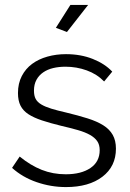

<svg xmlns="http://www.w3.org/2000/svg" viewBox="-20 -750 527 780"><path d="M252 -620 207 -637 266 -730H338ZM248 10Q187 10 129 -10Q71 -30 29 -68L60 -114Q104 -78 149.5 -60Q195 -42 247 -42Q310 -42 347.5 -67.5Q385 -93 385 -140Q385 -162 375 -176.5Q365 -191 345.5 -202Q326 -213 296.5 -221.5Q267 -230 228 -239Q183 -250 150 -261Q117 -272 95.5 -286Q74 -300 63.5 -320.5Q53 -341 53 -372Q53 -411 68.5 -441Q84 -471 110.5 -490.5Q137 -510 172.5 -520Q208 -530 248 -530Q308 -530 357 -510.5Q406 -491 436 -459L403 -419Q374 -449 332.5 -464Q291 -479 246 -479Q219 -479 196 -473.5Q173 -468 155.5 -456Q138 -444 128 -425.5Q118 -407 118 -382Q118 -361 125 -348Q132 -335 148 -325.5Q164 -316 188.5 -308.5Q213 -301 248 -293Q298 -281 336 -269Q374 -257 399.5 -241Q425 -225 438 -202Q451 -179 451 -146Q451 -74 396 -32Q341 10 248 10Z"/></svg>

Font: Boldmen
Style: Regular
Weight: 400
Designer: Matt McInerney, Pablo Impallari, Rodrigo Fuenzalida
Foundry: LIVING CONCEPT
Version: Version 1.000